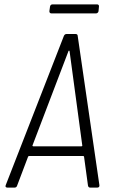

<svg xmlns="http://www.w3.org/2000/svg" viewBox="-20 -855 515 875"><path d="M423 -835H219C213 -835 209 -831 208 -825L205 -804C205 -798 208 -794 214 -794H418C423 -794 428 -798 429 -804L431 -825C432 -831 428 -835 423 -835ZM391 0H423C430 0 434 -4 433 -11L334 -692C334 -697 330 -700 325 -700H283C277 -700 273 -696 271 -691L6 -11C3 -4 7 0 14 0H47C52 0 57 -4 58 -9L108 -141C110 -144 112 -144 114 -144H358C360 -144 362 -144 363 -141L381 -9C382 -4 385 0 391 0ZM128 -192 292 -622C293 -625 296 -625 297 -622L355 -192C356 -190 353 -188 351 -188H132C130 -188 127 -190 128 -192Z"/></svg>

Font: Barlow Semi Condensed Light
Style: Italic
Weight: 300
Width: 4
Italic angle: -7°
Designer: Jeremy Tribby
Foundry: Tribby Type
Version: Version 1.422;hotconv 1.0.109;makeotfexe 2.5.65596